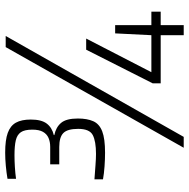

<svg xmlns="http://www.w3.org/2000/svg" viewBox="-14 -716 730 742"><g transform="rotate(-90 351.0 -345.0)"><path d="M132 -304Q107 -304 79 -306Q51 -308 29 -312V-345Q57 -343 83.5 -341Q110 -339 127 -339Q176 -339 200 -351.5Q224 -364 224 -408Q224 -449 208 -465Q192 -481 154 -481H87V-516H154Q174 -516 189 -522.5Q204 -529 212.5 -544Q221 -559 221 -585Q221 -615 211 -629.5Q201 -644 179.5 -649Q158 -654 122 -654Q101 -654 76.5 -652.5Q52 -651 31 -648V-681Q54 -685 81 -687.5Q108 -690 132 -690Q181 -690 208.5 -680Q236 -670 248 -648.5Q260 -627 260 -591Q260 -550 244.5 -529.5Q229 -509 200 -502V-500Q230 -494 247 -474Q264 -454 264 -409Q264 -373 253.5 -349.5Q243 -326 214.5 -315Q186 -304 132 -304ZM151 0 540 -688H583L193 0ZM586 0V-89H400V-120L530 -377H573L443 -125H586L593 -265H625V-125H677V-89H625V0Z"/></g></svg>

Font: Saira SemiCondensed ExtraLight
Style: Regular
Weight: 250
Width: 4
Designer: Hector Gatti with collaboration of the Omnibus-Type team
Foundry: Omnibus-Type
Version: Version 1.101